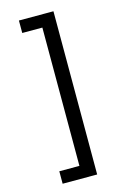

<svg xmlns="http://www.w3.org/2000/svg" viewBox="-136 -845 687 1042"><g transform="rotate(-15 207.5 -323.5)"><path d="M81 65H194V-712H81V-782H275V135H81Z"/></g></svg>

Font: lkorean15
Style: Book
Weight: 400
Designer: Jelle Bosma - Monotype Design Team
Foundry: Monotype Imaging Inc.
Version: Version 2.003